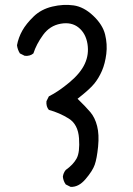

<svg xmlns="http://www.w3.org/2000/svg" viewBox="-20 -764 540 777"><path d="M265.6 -7.8 246.1 -17.6Q236.3 -31.2 234.4 -48.8Q236.3 -64.5 246.1 -76.2Q276.4 -97.7 290 -122.6Q303.7 -147.5 299.8 -204.1Q295.9 -260.7 258.3 -284.2Q220.7 -307.6 177.7 -319.3Q166 -333 168 -354.5L177.7 -374Q216.8 -393.6 261.2 -430.7Q305.7 -467.8 323.2 -505.9Q340.8 -543.9 334 -586.4Q327.1 -628.9 298.3 -652.3Q269.5 -675.8 225.6 -668Q181.6 -660.2 154.3 -622.6Q127 -585 115.2 -547.9Q101.6 -536.1 80.1 -538.1L60.5 -547.9Q50.8 -563.5 48.8 -581.1Q54.7 -612.3 70.3 -640.1Q85.9 -668 116.2 -697.3Q146.5 -726.6 191.4 -737.3Q236.3 -748 277.8 -742.2Q319.3 -736.3 357.4 -700.2Q395.5 -664.1 405.3 -624.5Q415 -585 410.2 -545.9Q405.3 -506.8 392.6 -477.5Q379.9 -448.2 361.8 -425.8Q343.8 -403.3 293.9 -364.3Q327.1 -332 345.7 -310.1Q364.3 -288.1 373 -253.9Q381.8 -219.7 377 -170.9Q372.1 -122.1 363.3 -97.2Q354.5 -72.3 326.2 -39.1Q297.9 -5.9 265.6 -7.8Z"/></svg>

Font: JasonHandwriting4
Style: Regular
Weight: 400
Version: Version 1.01.21